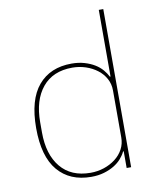

<svg xmlns="http://www.w3.org/2000/svg" viewBox="-84 -807 733 885"><g transform="rotate(-10 282.5 -364.0)"><path d="M439 -78H436Q428 -61 414 -45Q400 -29 379.5 -16.5Q359 -4 332 4Q305 12 272 12Q172 12 116 -54Q60 -120 60 -253Q60 -386 116 -452Q172 -518 272 -518Q305 -518 332 -510Q359 -502 379.5 -489.5Q400 -477 414 -460.5Q428 -444 436 -428H439V-740H460V0H439ZM272 -7Q305 -7 335 -17Q365 -27 388.5 -45Q412 -63 425.5 -88Q439 -113 439 -143V-363Q439 -393 425.5 -418Q412 -443 388.5 -461Q365 -479 335 -489Q305 -499 272 -499Q181 -499 132 -439.5Q83 -380 83 -277V-229Q83 -126 132 -66.5Q181 -7 272 -7Z"/></g></svg>

Font: IBM Plex Sans Devanagari Thin
Style: Regular
Weight: 100
Designer: Mike Abbink, Paul van der Laan, Pieter van Rosmalen, Erin McLaughlin
Foundry: Bold Monday
Version: Version 1.1